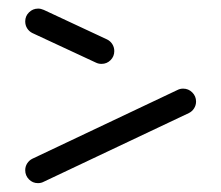

<svg xmlns="http://www.w3.org/2000/svg" viewBox="-20 -479 507 440"><path d="M37.8 -430Q37.8 -442.2 46.5 -450.7Q55.2 -459.3 67.4 -459.3Q73.7 -459.3 80.4 -456.3L225.6 -388.5Q233 -384.8 237.4 -377.8Q241.9 -370.7 241.9 -361.9Q241.9 -349.6 233.3 -341.1Q224.8 -332.6 212.6 -332.6Q205.6 -332.6 199.6 -335.6L54.1 -403.3Q46.7 -407 42.2 -414.1Q37.8 -421.1 37.8 -430ZM67 -59.3Q54.8 -59.3 46.3 -68Q37.8 -76.7 37.8 -88.9Q37.8 -97.4 42.2 -104.4Q46.7 -111.5 54.1 -115.2L386.3 -272.6Q392.6 -275.9 399.6 -275.9Q411.9 -275.9 420.6 -267.2Q429.3 -258.5 429.3 -246.3Q429.3 -237.8 424.8 -230.7Q420.4 -223.7 413 -220L80.4 -62.6Q74.4 -59.3 67 -59.3Z"/></svg>

Font: 26F Galaxy Sans Medium
Style: Regular
Weight: 500
Designer: C₂₉H₂₅N₃O₅
Version: Version 1.100